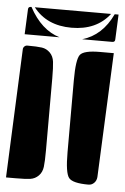

<svg xmlns="http://www.w3.org/2000/svg" viewBox="-48 -666 449 692"><g transform="rotate(5 176.5 -320.0)"><path d="M213 -120V-380Q213 -456 226.5 -473Q240 -490 298 -490H348L328 -40Q327 -27 318.5 -18.5Q310 -10 298 -10Q241 -10 227 -27.5Q213 -45 213 -120ZM0 -10 20 -475Q20 -481 24.5 -485.5Q29 -490 35 -490Q71 -490 88 -487.5Q105 -485 117.5 -472.5Q130 -460 132.5 -440Q135 -420 135 -380V-120Q135 -80 132.5 -60Q130 -40 117.5 -27.5Q105 -15 88 -12.5Q71 -10 35 -10ZM22 -530 26 -620Q26 -630 36 -630H38Q81 -550 148 -530ZM230 -530Q302 -551 339 -630H353L349 -540Q349 -530 339 -530ZM50 -630H326Q278 -568 188 -568Q98 -568 50 -630Z"/></g></svg>

Font: PrimecolorCV1
Style: Medium
Weight: 500
Designer: gluk
Foundry: gluk
Version: Version 0.672